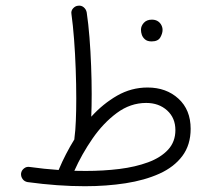

<svg xmlns="http://www.w3.org/2000/svg" viewBox="-20 -641 759 681"><path d="M54.7 -25.9Q56.2 -36.6 65.2 -43.7Q74.2 -50.8 85.4 -48.8Q137.2 -41.5 188 -38.1Q188.5 -39.1 189 -40.5Q200.2 -67.4 214.1 -94.2Q228 -121.1 243.7 -146.5Q243.7 -148.9 244.1 -151.9Q247.6 -177.2 249 -212.9Q250.5 -248.5 250.5 -291Q250.5 -341.8 248.5 -396.2Q246.6 -450.7 242.7 -501.5Q238.8 -552.2 233.4 -591.3Q231.4 -602.5 239 -611.1Q246.6 -619.6 256.3 -620.6Q268.1 -622.6 276.9 -615.2Q285.6 -607.9 287.6 -596.7Q293.5 -557.1 297.4 -507.8Q301.3 -458.5 303.2 -406.7Q305.2 -355 305.2 -307.6Q305.2 -264.2 303.7 -227.1Q345.2 -272.9 395.5 -301.8Q445.8 -330.6 503.4 -330.6Q569.8 -330.6 613 -291Q656.2 -251.5 656.2 -184.1Q656.2 -127 626.7 -87.6Q597.2 -48.3 545.2 -24.9Q493.2 -1.5 425.3 9Q357.4 19.5 281.2 19.5Q185.1 19.5 78.1 4.9Q66.4 2.9 60.1 -6.1Q53.7 -15.1 54.7 -25.9ZM498.5 -275.9Q442.4 -275.9 394.3 -240.2Q346.2 -204.6 308.1 -149.4Q270 -94.2 243.7 -35.2Q264.2 -34.7 284.2 -34.7Q346.7 -34.7 403.6 -41.7Q460.4 -48.8 505.4 -65.4Q550.3 -82 576.2 -110.1Q602.1 -138.2 602.1 -179.7Q602.1 -222.7 572.8 -249.3Q543.5 -275.9 498.5 -275.9ZM480 -535.6Q480 -548.8 490.2 -560.1Q500.5 -571.3 518.6 -571.3Q540 -571.3 550.8 -554.7Q556.6 -545.4 556.6 -534.7Q556.6 -522.5 548.6 -508.3Q540.5 -494.1 517.6 -494.1Q502.4 -494.1 494.1 -501.5Q485.8 -508.8 482.9 -518.1Q480 -526.4 480 -535.6Z"/></svg>

Font: Mikhak-DS2-FD Light
Style: Regular
Weight: 300
Designer: Amin Abedi
Version: Version 3.2